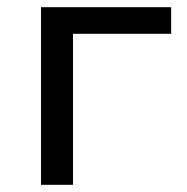

<svg xmlns="http://www.w3.org/2000/svg" viewBox="-20 -514 519 534"><path d="M94 0V-494H456V-420H183V0Z"/></svg>

Font: Nunito Sans 8pt
Style: Regular
Weight: 400
Version: Version 3.101;gftools[0.9.27]